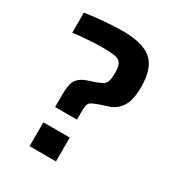

<svg xmlns="http://www.w3.org/2000/svg" viewBox="-167 -804 845 913"><g transform="rotate(30 255.5 -348.0)"><path d="M143 -222V-294Q143 -351 160 -373.5Q177 -396 210 -407L249 -420Q274 -429 287 -437Q300 -445 304.5 -461Q309 -477 309 -508Q309 -543 298 -558Q287 -573 262 -576.5Q237 -580 193 -580Q173 -580 145 -578.5Q117 -577 88 -574.5Q59 -572 37 -569V-679Q80 -686 138 -691Q196 -696 242 -696Q352 -696 401 -654Q450 -612 450 -508Q450 -438 428 -402.5Q406 -367 367 -353L323 -339Q296 -329 283 -322.5Q270 -316 266.5 -303Q263 -290 263 -262V-222ZM131 0V-131H276V0Z"/></g></svg>

Font: Saira SemiBold
Style: Regular
Weight: 600
Designer: Hector Gatti with collaboration of the Omnibus-Type team
Foundry: Omnibus-Type
Version: Version 1.100; ttfautohint (v1.8.3)